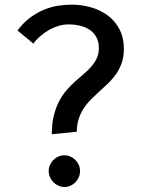

<svg xmlns="http://www.w3.org/2000/svg" viewBox="-20 -778 590 806"><path d="M500 -572Q500 -540.5 491.5 -515.5Q483 -490.5 469.2 -470Q455.5 -449.5 437.8 -432Q420 -414.5 401.2 -397.8Q382.5 -381 364.8 -363.5Q347 -346 333.2 -325.8Q319.5 -305.5 311 -280.8Q302.5 -256 302.5 -225L197.5 -214.5Q197.5 -259 206 -293Q214.5 -327 228.2 -353.2Q242 -379.5 259.8 -399.8Q277.5 -420 296.2 -436.8Q315 -453.5 332.8 -468.5Q350.5 -483.5 364.2 -499.5Q378 -515.5 386.5 -534Q395 -552.5 395 -576Q395 -602 385 -621Q375 -640 357.8 -652Q340.5 -664 317.2 -669.8Q294 -675.5 267.5 -675.5Q248.5 -675.5 228.2 -670Q208 -664.5 188.8 -654Q169.5 -643.5 151.8 -628.5Q134 -613.5 120 -595L53.5 -650Q78 -683 106.8 -704.2Q135.5 -725.5 165.2 -737.5Q195 -749.5 224.2 -754Q253.5 -758.5 280 -758.5Q322.5 -758.5 362 -747.2Q401.5 -736 432.2 -713.2Q463 -690.5 481.5 -655.2Q500 -620 500 -572ZM184.5 -60Q184.5 -73.5 189.8 -85.5Q195 -97.5 204 -106.5Q213 -115.5 224.8 -120.8Q236.5 -126 250 -126Q263.5 -126 275.5 -120.8Q287.5 -115.5 296.5 -106.5Q305.5 -97.5 310.8 -85.5Q316 -73.5 316 -60Q316 -46.5 310.8 -34.2Q305.5 -22 296.8 -13Q288 -4 276.2 1.5Q264.5 7 251 7Q237 7 225 1.5Q213 -4 204 -13Q195 -22 189.8 -34.2Q184.5 -46.5 184.5 -60Z"/></svg>

Font: B612
Style: Regular
Weight: 400
Designer: Nicolas Chauveau, Thomas Paillot, Jonathan Favre-Lamarine, Jean-Luc Vinot
Foundry: AIRBUS
Version: Version 1.008